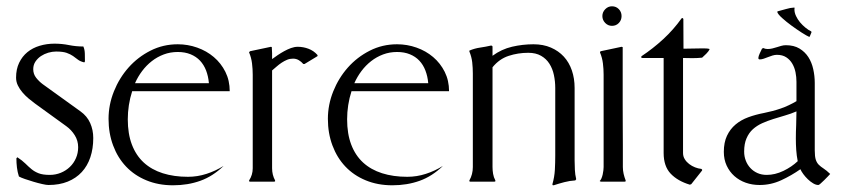

<svg xmlns="http://www.w3.org/2000/svg" viewBox="-20 -563 2610 595"><path d="M153.8 -403.3Q142.1 -403.3 129.6 -399.7Q117.2 -396 106.9 -389.2Q96.7 -382.3 89.8 -372.1Q83 -361.8 83 -348.6Q83 -333.5 92 -322Q101.1 -310.5 112.3 -302.2L229.5 -217.8Q250 -203.1 259.5 -181.6Q269 -160.2 269 -135.3Q269 -102.5 260 -75.7Q251 -48.8 233.4 -29.8Q215.8 -10.7 189.9 -0.2Q164.1 10.3 130.4 10.3Q123.5 10.3 110.6 7.3Q97.7 4.4 83.7 0.2Q69.8 -3.9 57.1 -8.3Q44.4 -12.7 38.6 -16.1Q34.2 -29.8 32.5 -43.9Q30.8 -58.1 30.8 -72.3L33.7 -75.7Q48.8 -65.9 58.6 -56.2Q68.4 -46.4 77.9 -38.6Q87.4 -30.8 100.1 -25.9Q112.8 -21 134.3 -21Q152.3 -21 168.5 -27.6Q184.6 -34.2 196.5 -45.7Q208.5 -57.1 215.3 -72.8Q222.2 -88.4 222.2 -106.9Q222.2 -127 211.7 -143.8Q201.2 -160.6 185.5 -171.9L88.4 -242.2Q79.1 -249 68.8 -257.6Q58.6 -266.1 49.8 -276.4Q41 -286.6 35.4 -298.1Q29.8 -309.6 29.8 -322.3Q29.8 -348.6 39.3 -368.4Q48.8 -388.2 64.9 -401.4Q81.1 -414.6 102.8 -421.1Q124.5 -427.7 148.9 -427.7Q171.9 -427.7 193.6 -423.3Q215.3 -418.9 238.3 -418.9Q242.7 -409.2 242.9 -396.2Q243.2 -383.3 243.2 -372.6L241.2 -369.6Q228.5 -372.6 221.4 -378.2Q214.4 -383.8 206.3 -389.4Q198.2 -395 186.5 -399.2Q174.8 -403.3 153.8 -403.3Z M389.6 -280.3Q382.8 -259.3 379.4 -237.3Q376 -215.3 376 -193.4Q376 -148.4 388.7 -115Q401.4 -81.5 425.5 -59.3Q449.7 -37.1 484.4 -26.1Q519 -15.1 562.5 -15.1Q591.8 -15.1 619.9 -24.2Q647.9 -33.2 672.9 -48.8Q639.6 -16.6 600.8 -2.7Q562 11.2 516.1 11.2Q470.7 11.2 433.6 -4.2Q396.5 -19.5 370.6 -46.9Q344.7 -74.2 330.6 -112.1Q316.4 -149.9 316.4 -194.8Q316.4 -238.3 333 -279.8Q349.6 -321.3 378.4 -353.8Q407.2 -386.2 446.3 -406Q485.4 -425.8 530.8 -425.8Q562 -425.8 591.1 -415.5Q620.1 -405.3 642.6 -386.2Q665 -367.2 678.5 -340.3Q691.9 -313.5 691.9 -280.3ZM627.4 -305.2Q625.5 -326.7 618.7 -344.5Q611.8 -362.3 599.9 -375Q587.9 -387.7 570.6 -394.8Q553.2 -401.9 530.8 -401.9Q507.8 -401.9 487.5 -394.3Q467.3 -386.7 450.4 -373.5Q433.6 -360.4 420.4 -342.8Q407.2 -325.2 398.4 -305.2Z M823.2 -41.5Q823.2 -21 832.5 -3.9V-1Q832 -1 831.1 -0.5Q830.1 0 829.6 0H754.9Q754.4 0 753.4 -0.5Q752.4 -1 752 -1V-3.9Q763.2 -21 763.2 -41.5V-331.5Q763.2 -349.1 761 -366.7Q758.8 -384.3 752 -400.4V-401.4L754.9 -404.3L819.8 -418L822.3 -417Q823.2 -407.7 823.2 -398.4Q823.2 -389.2 823.2 -379.9Q831.1 -385.7 840.8 -392.3Q850.6 -398.9 860.8 -404.5Q871.1 -410.2 881.8 -414.1Q892.6 -418 902.8 -418Q919.9 -418 936 -411.9Q952.1 -405.8 963.4 -393.1L964.4 -390.1L963.4 -388.7L923.8 -364.7H919.9Q914.1 -371.6 906 -376.5Q897.9 -381.3 888.2 -381.3Q878.4 -381.3 869.6 -377.7Q860.8 -374 852.8 -368.7Q844.7 -363.3 837.4 -356.9Q830.1 -350.6 823.2 -344.7Z M1069.3 -280.3Q1062.5 -259.3 1059.1 -237.3Q1055.7 -215.3 1055.7 -193.4Q1055.7 -148.4 1068.4 -115Q1081.1 -81.5 1105.2 -59.3Q1129.4 -37.1 1164.1 -26.1Q1198.7 -15.1 1242.2 -15.1Q1271.5 -15.1 1299.6 -24.2Q1327.6 -33.2 1352.5 -48.8Q1319.3 -16.6 1280.5 -2.7Q1241.7 11.2 1195.8 11.2Q1150.4 11.2 1113.3 -4.2Q1076.2 -19.5 1050.3 -46.9Q1024.4 -74.2 1010.3 -112.1Q996.1 -149.9 996.1 -194.8Q996.1 -238.3 1012.7 -279.8Q1029.3 -321.3 1058.1 -353.8Q1086.9 -386.2 1126 -406Q1165 -425.8 1210.4 -425.8Q1241.7 -425.8 1270.8 -415.5Q1299.8 -405.3 1322.3 -386.2Q1344.7 -367.2 1358.2 -340.3Q1371.6 -313.5 1371.6 -280.3ZM1307.1 -305.2Q1305.2 -326.7 1298.3 -344.5Q1291.5 -362.3 1279.5 -375Q1267.6 -387.7 1250.2 -394.8Q1232.9 -401.9 1210.4 -401.9Q1187.5 -401.9 1167.2 -394.3Q1147 -386.7 1130.1 -373.5Q1113.3 -360.4 1100.1 -342.8Q1086.9 -325.2 1078.1 -305.2Z M1506.3 -45.4Q1506.3 -34.7 1508.1 -24.2Q1509.8 -13.7 1515.1 -3.9V-1Q1514.6 -1 1513.7 -0.5Q1512.7 0 1512.2 0H1437.5Q1437 0 1436 -0.5Q1435.1 -1 1434.6 -1V-3.9Q1445.3 -22.5 1445.3 -45.4V-335.4Q1445.3 -352.5 1443.4 -369.9Q1441.4 -387.2 1434.6 -403.3V-406.2Q1450.7 -413.1 1467.8 -415.5Q1484.9 -418 1502 -421.9L1504.9 -420.9L1506.3 -418.9V-390.1Q1534.2 -410.6 1566.9 -418.2Q1599.6 -425.8 1633.3 -425.8Q1663.6 -425.8 1687.3 -415.5Q1710.9 -405.3 1727.3 -387.5Q1743.7 -369.6 1752.2 -344.7Q1760.7 -319.8 1760.7 -290.5V-65.9Q1760.7 -51.3 1761.5 -36.6Q1762.2 -22 1765.6 -7.8Q1765.1 -6.3 1762.7 -3.9Q1745.6 -2.9 1728.8 1.5Q1711.9 5.9 1695.8 11.2L1692.4 10.7L1691.9 7.8Q1698.2 -14.2 1699.5 -36.4Q1700.7 -58.6 1700.7 -81.1V-290.5Q1700.7 -311 1696.5 -330.6Q1692.4 -350.1 1682.6 -365.5Q1672.9 -380.9 1656.7 -390.1Q1640.6 -399.4 1617.2 -399.4Q1585.4 -399.4 1556.4 -389.9Q1527.3 -380.4 1506.3 -354.5Z M1918.9 -3.9V-1Q1918.5 -1 1917.5 -0.5Q1916.5 0 1916 0H1841.8L1838.4 -2Q1841.3 -4.4 1843.8 -10Q1846.2 -15.6 1847.7 -22.2Q1849.1 -28.8 1849.9 -35.2Q1850.6 -41.5 1850.6 -45.4V-331.5Q1850.6 -349.1 1848.4 -366.7Q1846.2 -384.3 1839.4 -400.4V-402.3L1841.8 -404.3L1906.2 -418L1909.7 -417Q1909.7 -416.5 1909.7 -401.4Q1909.7 -386.2 1909.7 -361.6Q1909.7 -336.9 1909.7 -305.4Q1909.7 -273.9 1909.7 -240.2Q1909.7 -206.5 1909.9 -173.8Q1910.2 -141.1 1910.2 -114.3Q1910.2 -87.4 1910.2 -68.8Q1910.2 -50.3 1910.2 -45.4Q1910.2 -34.7 1912.6 -24.2Q1915 -13.7 1918.9 -3.9ZM1876.5 -543.5Q1889.2 -543.5 1897.7 -534.7Q1906.2 -525.9 1906.2 -513.2Q1906.2 -500.5 1897.7 -491.7Q1889.2 -482.9 1876.5 -482.9Q1864.3 -482.9 1855.5 -491.9Q1846.7 -501 1846.7 -513.2Q1846.7 -525.4 1855.5 -534.4Q1864.3 -543.5 1876.5 -543.5Z M2096.7 -88.9Q2096.7 -78.1 2102.1 -69.6Q2107.4 -61 2115.7 -54.7Q2124 -48.3 2134 -44.4Q2144 -40.5 2153.3 -39.6L2155.8 -37.6V-34.7L2122.1 7.8L2117.7 9.3Q2080.1 -2 2058.3 -24.9Q2036.6 -47.9 2036.6 -88.9V-383.3H1970.7L1966.8 -384.8L1967.8 -388.7Q2003.9 -412.6 2035.6 -441.9Q2067.4 -471.2 2092.3 -506.3L2095.2 -507.3L2097.7 -504.4L2098.1 -412.1Q2113.3 -412.1 2128.4 -412.6Q2143.6 -413.1 2158.7 -413.1Q2164.1 -413.1 2169.2 -412.8Q2174.3 -412.6 2179.2 -411.1Q2175.8 -403.3 2168.7 -396.5Q2161.6 -389.6 2155.8 -384.3Q2141.1 -382.8 2126.2 -382.8Q2111.3 -382.8 2096.7 -383.3Z M2448.2 -309.6Q2448.2 -324.2 2445.3 -338.9Q2442.4 -353.5 2435.3 -365.7Q2428.2 -377.9 2416.5 -385.5Q2404.8 -393.1 2387.7 -393.1Q2380.9 -393.1 2373.8 -390.9Q2366.7 -388.7 2359.9 -386Q2353 -383.3 2346.7 -381.1Q2340.3 -378.9 2334.5 -378.9Q2330.1 -378.9 2330.1 -383.3Q2330.1 -385.7 2331.3 -389.6Q2332.5 -393.6 2334.5 -397.7Q2336.4 -401.9 2338.4 -405.8Q2340.3 -409.7 2341.3 -412.1L2345.2 -414.1Q2351.6 -411.1 2358.9 -411.1Q2366.2 -411.1 2373.3 -412.8Q2380.4 -414.6 2387.2 -416.7Q2394 -418.9 2401.1 -420.9Q2408.2 -422.9 2415.5 -422.9Q2440.4 -422.9 2457.5 -412.6Q2474.6 -402.3 2485.1 -386Q2495.6 -369.6 2500.2 -348.6Q2504.9 -327.6 2504.9 -306.2V-96.7Q2504.9 -77.6 2508.1 -68.1Q2511.2 -58.6 2517.3 -52.5Q2523.4 -46.4 2532.2 -40.8Q2541 -35.2 2552.7 -23.9Q2550.8 -22 2545.7 -16.4Q2540.5 -10.7 2534.4 -4.9Q2528.3 1 2523.2 5.6Q2518.1 10.3 2516.1 10.3Q2508.3 10.3 2499.8 5.1Q2491.2 0 2483.4 -7.6Q2475.6 -15.1 2469.5 -23.4Q2463.4 -31.7 2460.4 -38.6Q2432.6 -19 2400.9 -4.4Q2369.1 10.3 2334 10.3Q2311 10.3 2291 3.2Q2271 -3.9 2255.9 -17.3Q2240.7 -30.8 2231.9 -49.8Q2223.1 -68.8 2223.1 -92.3Q2223.1 -121.6 2232.9 -142.3Q2242.7 -163.1 2259.5 -177.2Q2276.4 -191.4 2299.1 -199.7Q2321.8 -208 2347.7 -212.9Q2375 -218.3 2399.7 -226.8Q2424.3 -235.4 2448.2 -249.5ZM2452.1 -63.5Q2448.7 -80.6 2447.5 -98.1Q2446.3 -115.7 2446.3 -133.3Q2446.3 -154.8 2447.3 -175.5Q2448.2 -196.3 2448.2 -217.8Q2431.2 -210.4 2412.6 -205.1Q2394 -199.7 2376.2 -194.1Q2358.4 -188.5 2342 -181.2Q2325.7 -173.8 2313.2 -162.6Q2300.8 -151.4 2293.5 -134.5Q2286.1 -117.7 2286.1 -93.3Q2286.1 -78.1 2291.3 -64.9Q2296.4 -51.8 2305.7 -42Q2314.9 -32.2 2327.6 -26.6Q2340.3 -21 2356 -21Q2381.8 -21 2407.7 -33.4Q2433.6 -45.9 2452.1 -63.5ZM2442.4 -538.6Q2442.4 -537.6 2442.1 -536.1Q2441.9 -534.7 2441.9 -533.7Q2441.9 -523.9 2446.8 -513.4Q2451.7 -502.9 2459.2 -493.9Q2466.8 -484.9 2476.1 -477.3Q2485.4 -469.7 2493.7 -465.8L2494.6 -464.4V-462.4L2489.3 -449.7L2487.8 -448.7Q2480.5 -451.7 2464.8 -461.7Q2449.2 -471.7 2432.9 -483.6Q2416.5 -495.6 2403.6 -507.3Q2390.6 -519 2388.7 -525.9L2389.6 -527.8Q2401.9 -530.8 2415.5 -534.9Q2429.2 -539.1 2441.4 -539.6Z"/></svg>

Font: CAT Linz
Style: Regular
Weight: 400
Designer: Peter Wiegel
Foundry: Peter Wiegel
Version: Version 1.08